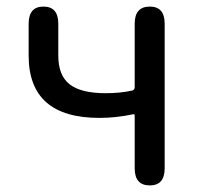

<svg xmlns="http://www.w3.org/2000/svg" viewBox="-20 -563 612 583"><path d="M435 0Q389 0 389 -52V-212Q389 -217 384 -216Q332 -205 282 -205Q67 -205 67 -394V-491Q67 -543 112 -543Q157 -543 157 -491V-394Q157 -334 191.5 -307Q226 -280 301 -280Q345 -280 381 -288Q389 -290 389 -298V-491Q389 -543 435 -543Q480 -543 480 -491V-52Q480 0 435 0Z"/></svg>

Font: Resource Han Rounded CN
Style: Regular
Weight: 400
Designer: Cyano Hao (round all glyphs); Ryoko NISHIZUKA  (kana, bopomofo & ideographs); Paul D. Hunt (Latin, Greek & Cyrillic); Sa
Foundry: Cyano Hao
Version: 0.990